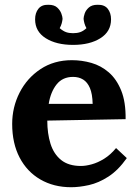

<svg xmlns="http://www.w3.org/2000/svg" viewBox="-20 -768 578 804"><path d="M278 16Q205 16 149 -16.5Q93 -49 62 -108.5Q31 -168 31 -249Q31 -319 62 -380Q93 -441 149.5 -478.5Q206 -516 281 -516Q323 -516 363 -504.5Q403 -493 435.5 -465Q468 -437 487.5 -389Q507 -341 506 -269L178 -263Q178 -209 191.5 -166Q205 -123 236 -98Q267 -73 319 -73Q339 -73 364.5 -80Q390 -87 416.5 -103.5Q443 -120 466 -148L511 -106Q475 -55 434 -28.5Q393 -2 352.5 7Q312 16 278 16ZM184 -333H368Q367 -375 356.5 -399.5Q346 -424 328 -435Q310 -446 286 -446Q242 -446 217 -414.5Q192 -383 184 -333ZM286 -580Q216 -580 171.5 -608Q127 -636 127 -687Q127 -714 141 -731.5Q155 -749 183 -748Q207 -748 219.5 -736.5Q232 -725 237 -711Q242 -697 242 -689Q241 -680 238.5 -670.5Q236 -661 230 -650Q244 -638 256.5 -633.5Q269 -629 286 -629Q303 -629 316 -633.5Q329 -638 342 -650Q336 -661 333.5 -670.5Q331 -680 330 -689Q330 -697 334.5 -711Q339 -725 352 -736.5Q365 -748 388 -748Q417 -749 431 -731.5Q445 -714 445 -687Q445 -636 400.5 -608Q356 -580 286 -580Z"/></svg>

Font: Lora
Style: Weight 700
Weight: 700
Designer: Olga Karpushina, Alexei Vanyashin (Cyrillic)
Foundry: Cyreal
Version: Version 3.001